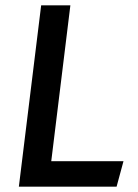

<svg xmlns="http://www.w3.org/2000/svg" viewBox="-20 -713 521 723"><path d="M173 -106 245 -693H135L51 -10H419L445 -106Z"/></svg>

Font: Bluebird
Style: LiNrwObl
Weight: 300
Designer: Jasper
Foundry: Cannot Into Space Fonts
Version: Version 0.98